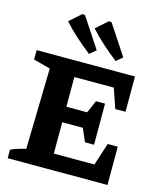

<svg xmlns="http://www.w3.org/2000/svg" viewBox="-133 -1026 957 1124"><g transform="rotate(15 345.5 -464.0)"><path d="M565 -232H626V0H21V-52Q65 -71 112 -81L123 -571L21 -598V-655H617V-441H555L514 -560H275V-380H401L434 -456H489V-207H434L400 -286H275V-96H521ZM323 -713Q277 -748 235 -786Q193 -824 155 -866L225 -928L241 -927L361 -745ZM484 -713Q439 -748 396.5 -786Q354 -824 316 -866L386 -928L402 -927L522 -745Z"/></g></svg>

Font: Piazzolla
Style: Bold
Weight: 700
Designer: Juan Pablo del Peral
Foundry: Huerta Tipografica
Version: Version 1.330